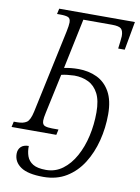

<svg xmlns="http://www.w3.org/2000/svg" viewBox="-121 -782 802 1099"><g transform="rotate(10 279.5 -232.0)"><path d="M209 250Q119 250 77.5 221.5Q36 193 36 146Q36 121 51.5 105.5Q67 90 97 90Q96 122 105.5 149Q115 176 141 192Q167 208 217 208Q271 208 313.5 176.5Q356 145 385.5 91.5Q415 38 430 -28.5Q445 -95 445 -166Q445 -235 424 -275.5Q403 -316 366.5 -334Q330 -352 284 -352Q261 -351 243 -349Q225 -347 209 -343L160 -115Q153 -83 153 -68Q153 -44 168.5 -38Q184 -32 211 -32H248L241 0H-19L-12 -32H8Q43 -32 62.5 -45Q82 -58 93 -109L196 -591Q200 -609 202 -624Q204 -639 204 -646Q204 -670 189.5 -676Q175 -682 144 -682H125L132 -714H572L542 -548H504Q506 -566 509 -589Q512 -612 512 -621Q512 -651 499.5 -663.5Q487 -676 445 -676H279L218 -385Q259 -393 300 -393Q361 -393 409 -370Q457 -347 485 -297Q513 -247 513 -167Q513 -88 494 -13.5Q475 61 437.5 120.5Q400 180 343 215Q286 250 209 250Z"/></g></svg>

Font: Noto Serif SemiCondensed Light
Style: Italic
Weight: 300
Width: 4
Italic angle: -12°
Designer: Monotype Design Team
Foundry: Monotype Imaging Inc.
Version: Version 2.013; ttfautohint (v1.8.4.7-5d5b)